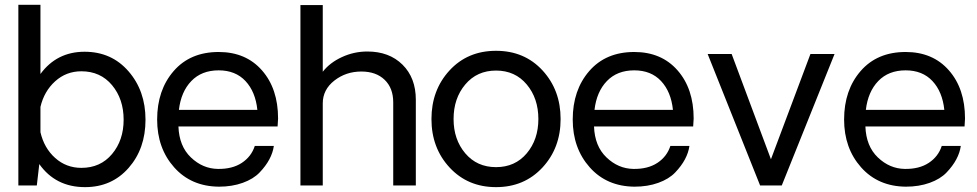

<svg xmlns="http://www.w3.org/2000/svg" viewBox="-20 -770 4056 797"><path d="M331.1 -555.2Q442.9 -555.2 513.4 -474.1Q584 -393.1 584 -272.9Q584 -152.8 513.9 -73Q443.8 6.8 333 6.8Q210.9 6.8 143.1 -88.9L132.8 0H56.2V-750H147.9V-462.9Q215.8 -555.2 331.1 -555.2ZM317.9 -73.2Q397 -73.2 445.1 -130.6Q493.2 -188 493.2 -272.9Q493.2 -358.9 445.1 -416.5Q397 -474.1 317.9 -474.1Q254.9 -474.1 209 -432.6Q163.1 -391.1 147.9 -326.2V-221.2Q163.1 -155.3 209 -114.3Q254.9 -73.2 317.9 -73.2Z M1134.3 -277.8Q1134.3 -269 1132.3 -245.1H720.7Q723.6 -163.1 772.5 -116.5Q821.3 -69.8 884.3 -68.8Q944.3 -67.9 983.9 -94Q1023.4 -120.1 1037.6 -164.1H1116.7Q1112.8 -136.2 1098.1 -108.6Q1083.5 -81.1 1057.6 -54Q1031.7 -26.9 987.5 -11Q943.4 4.9 888.7 4.9Q773.4 3.9 702.9 -75.4Q632.3 -154.8 632.3 -273.9Q632.3 -396 700.9 -475.1Q769.5 -554.2 887.7 -554.2Q1000.5 -554.2 1067.4 -478Q1134.3 -401.9 1134.3 -277.8ZM887.7 -478Q816.9 -478 774.2 -433.6Q731.4 -389.2 722.7 -314H1048.3Q1040.5 -389.2 999 -433.6Q957.5 -478 887.7 -478Z M1504.9 -556.2Q1595.7 -556.2 1650.9 -501.5Q1706.1 -446.8 1706.1 -356V0H1612.3V-345.2Q1612.3 -404.3 1576.7 -438.7Q1541 -473.1 1480 -473.1Q1416 -473.1 1367.9 -435.5Q1319.8 -397.9 1319.8 -340.8V0H1227.1V-749H1319.8V-472.2Q1349.6 -510.3 1399.7 -533.2Q1449.7 -556.2 1504.9 -556.2Z M2231.7 -74.5Q2156.2 6.8 2039.1 6.8Q1921.9 6.8 1846.4 -74.5Q1771 -155.8 1771 -275.9Q1771 -396 1845.9 -477.5Q1920.9 -559.1 2039.1 -559.1Q2157.2 -559.1 2232.2 -477.5Q2307.1 -396 2307.1 -275.9Q2307.1 -155.8 2231.7 -74.5ZM2214.8 -275.9Q2214.8 -361.8 2166.5 -419.4Q2118.2 -477.1 2039.1 -477.1Q1960 -477.1 1911.4 -419.4Q1862.8 -361.8 1862.8 -275.9Q1862.8 -190.9 1911.4 -133.5Q1960 -76.2 2039.1 -76.2Q2118.2 -76.2 2166.5 -133.5Q2214.8 -190.9 2214.8 -275.9Z M2859.4 -277.8Q2859.4 -269 2857.4 -245.1H2445.8Q2448.7 -163.1 2497.6 -116.5Q2546.4 -69.8 2609.4 -68.8Q2669.4 -67.9 2709 -94Q2748.5 -120.1 2762.7 -164.1H2841.8Q2837.9 -136.2 2823.2 -108.6Q2808.6 -81.1 2782.7 -54Q2756.8 -26.9 2712.6 -11Q2668.5 4.9 2613.8 4.9Q2498.5 3.9 2428 -75.4Q2357.4 -154.8 2357.4 -273.9Q2357.4 -396 2426 -475.1Q2494.6 -554.2 2612.8 -554.2Q2725.6 -554.2 2792.5 -478Q2859.4 -401.9 2859.4 -277.8ZM2612.8 -478Q2542 -478 2499.3 -433.6Q2456.5 -389.2 2447.8 -314H2773.4Q2765.6 -389.2 2724.1 -433.6Q2682.6 -478 2612.8 -478Z M3444.3 -545.9 3225.1 0H3135.3L2917.5 -545.9H3017.1L3180.2 -108.9L3344.2 -545.9Z M3985.8 -277.8Q3985.8 -269 3983.9 -245.1H3572.3Q3575.2 -163.1 3624 -116.5Q3672.9 -69.8 3735.8 -68.8Q3795.9 -67.9 3835.4 -94Q3875 -120.1 3889.2 -164.1H3968.3Q3964.4 -136.2 3949.7 -108.6Q3935.1 -81.1 3909.2 -54Q3883.3 -26.9 3839.1 -11Q3794.9 4.9 3740.2 4.9Q3625 3.9 3554.4 -75.4Q3483.9 -154.8 3483.9 -273.9Q3483.9 -396 3552.5 -475.1Q3621.1 -554.2 3739.3 -554.2Q3852.1 -554.2 3918.9 -478Q3985.8 -401.9 3985.8 -277.8ZM3739.3 -478Q3668.5 -478 3625.7 -433.6Q3583 -389.2 3574.2 -314H3899.9Q3892.1 -389.2 3850.6 -433.6Q3809.1 -478 3739.3 -478Z"/></svg>

Font: Oakes Grotesk
Style: Regular
Weight: 400
Designer: Samuel Oakes
Foundry: Samuel Oakes
Version: Version 1.0 | wf-rip DC20170320